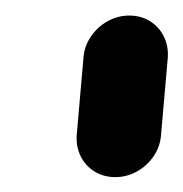

<svg xmlns="http://www.w3.org/2000/svg" viewBox="-20 -639 241 253"><path d="M150.4 -618.5Q165.6 -618.5 177.6 -611.1Q189.6 -603.7 195.9 -590.9Q202.2 -578.1 201.1 -563L192.2 -461.1Q191.1 -445.9 182.4 -433.1Q173.7 -420.4 160.4 -413Q147 -405.6 131.9 -405.6Q116.7 -405.6 104.6 -413Q92.6 -420.4 86.3 -433.1Q80 -445.9 81.1 -461.1L90 -563Q91.1 -578.1 99.8 -590.9Q108.5 -603.7 121.9 -611.1Q135.2 -618.5 150.4 -618.5Z"/></svg>

Font: 26F Galaxy Sans Oblique
Style: Regular
Weight: 400
Italic angle: -5°
Designer: C₂₉H₂₅N₃O₅
Version: Version 1.200;FEAKit 1.0